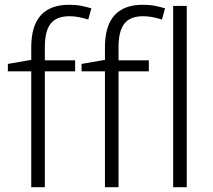

<svg xmlns="http://www.w3.org/2000/svg" viewBox="-20 -785 891 805"><path d="M295 -486H168V0H111V-486H13V-517L111 -534V-587Q111 -765 270 -765Q298 -765 321 -760.5Q344 -756 363 -750L350 -703Q332 -709 311.5 -713Q291 -717 271 -717Q217 -717 192.5 -686Q168 -655 168 -587V-532H295ZM604 -486H477V0H420V-486H322V-517L420 -534V-587Q420 -765 579 -765Q607 -765 630 -760.5Q653 -756 672 -750L659 -703Q641 -709 620.5 -713Q600 -717 580 -717Q526 -717 501.5 -686Q477 -655 477 -587V-532H604ZM763 0H706V-760H763Z"/></svg>

Font: Noto Sans Light
Style: Regular
Weight: 300
Designer: Monotype Design Team
Foundry: Monotype Imaging Inc.
Version: Version 2.007